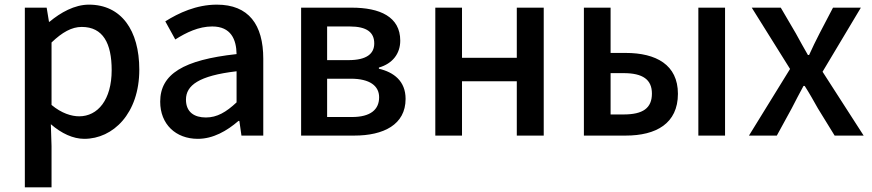

<svg xmlns="http://www.w3.org/2000/svg" viewBox="-20 -584 3756 827"><path d="M87 223H202V45L199 -49C245 -9 295 14 343 14C467 14 580 -95 580 -284C580 -454 502 -564 363 -564C301 -564 241 -530 193 -490H191L181 -551H87ZM321 -83C288 -83 245 -96 202 -132V-401C248 -445 289 -468 332 -468C424 -468 461 -397 461 -282C461 -154 401 -83 321 -83Z M832 14C898 14 957 -20 1007 -63H1011L1020 0H1114V-331C1114 -478 1051 -564 914 -564C826 -564 749 -528 692 -492L735 -414C782 -444 836 -470 894 -470C975 -470 998 -414 999 -351C770 -326 670 -265 670 -146C670 -49 737 14 832 14ZM867 -78C818 -78 781 -100 781 -155C781 -216 836 -258 999 -277V-143C954 -101 915 -78 867 -78Z M1277 0H1506C1632 0 1727 -47 1727 -158C1727 -235 1676 -273 1612 -288V-293C1671 -310 1704 -353 1704 -409C1704 -512 1616 -551 1495 -551H1277ZM1389 -325V-470H1486C1561 -470 1592 -444 1592 -397C1592 -353 1560 -325 1481 -325ZM1389 -80V-245H1491C1573 -245 1613 -214 1613 -165C1613 -112 1576 -80 1496 -80Z M1855 0H1970V-234H2206V0H2322V-551H2206V-335H1970V-551H1855Z M2495 0H2675C2806 0 2900 -52 2900 -180C2900 -305 2806 -356 2675 -356H2610V-551H2495ZM2610 -91V-269H2666C2749 -269 2788 -241 2788 -181C2788 -118 2749 -91 2666 -91ZM2988 0H3103V-551H2988Z M3206 0H3326L3390 -117C3407 -150 3424 -183 3441 -214H3446C3466 -183 3485 -149 3503 -117L3575 0H3700L3523 -275L3688 -551H3568L3510 -440C3494 -409 3479 -378 3465 -347H3460C3442 -378 3425 -409 3408 -440L3343 -551H3218L3383 -287Z"/></svg>

Font: GenYoGothic2 TW M
Style: Regular
Weight: 500
Version: Version 2.100;PS 2.1;hotconv 16.6.51;makeotf.lib2.5.65220 DE